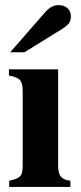

<svg xmlns="http://www.w3.org/2000/svg" viewBox="-20 -733 318 753"><path d="M20 -528H76L218 -616C250 -636 258 -646 258 -669C258 -695 239 -713 210 -713C190 -713 174 -704 157 -685ZM256 0V-24C221 -29 208 -42 208 -85V-461H15V-437C59 -428 69 -418 69 -373V-88C69 -42 62 -35 16 -24V0Z"/></svg>

Font: XITS Math
Style: Bold
Weight: 700
Designer: MicroPress Inc., with final additions and corrections provided by Coen Hoffman, Elsevier (retired)
Version: Version 1.302